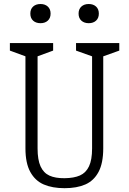

<svg xmlns="http://www.w3.org/2000/svg" viewBox="-20 -950 660 981"><path d="M110 -192V-685L121.5 -658L30.5 -691.5V-730H251.5V-691.5L160.5 -658L172 -690V-191.5Q172 -133.5 187.2 -100Q202.5 -66.5 232.5 -52.8Q262.5 -39 310 -39.5Q358 -40 388.5 -53.5Q419 -67 434.8 -100.2Q450.5 -133.5 450.5 -191.5V-690L462 -658L368.5 -691.5V-730H589.5V-691.5L496 -658L507.5 -685V-192Q507.5 -116.5 483.5 -71.5Q459.5 -26.5 416 -7.5Q372.5 11.5 310 11.5Q247.5 11.5 203.5 -7.5Q159.5 -26.5 134.8 -71.5Q110 -116.5 110 -192ZM135 -880.5Q135 -903.5 149.2 -916.5Q163.5 -929.5 187 -929.5Q210 -929.5 224.2 -916.5Q238.5 -903.5 238.5 -880.5Q238.5 -857.5 224.2 -844.5Q210 -831.5 187 -831.5Q163.5 -831.5 149.2 -844.5Q135 -857.5 135 -880.5ZM381.5 -880.5Q381.5 -903.5 395.8 -916.5Q410 -929.5 433.5 -929.5Q456.5 -929.5 470.8 -916.5Q485 -903.5 485 -880.5Q485 -857.5 470.8 -844.5Q456.5 -831.5 433.5 -831.5Q410 -831.5 395.8 -844.5Q381.5 -857.5 381.5 -880.5Z"/></svg>

Font: Monaspace Xenon Var
Style: Regular
Weight: 400
Designer: Riley Cran and the Lettermatic Team
Version: Version 1.000 (Monaspace Xenon Var)